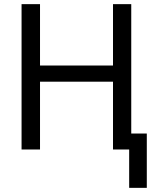

<svg xmlns="http://www.w3.org/2000/svg" viewBox="-20 -717 755 926"><path d="M525 -401H173V-697H84V4H173V-323H525V4H603V189H688V-73H613V-697H525Z"/></svg>

Font: Repo
Style: Regular
Weight: 400
Designer: Stefan Peev
Foundry: Context Ltd
Version: Version 0.000